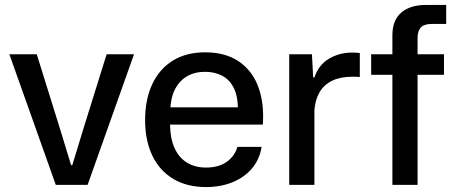

<svg xmlns="http://www.w3.org/2000/svg" viewBox="-20 -749 1834 778"><path d="M206 0 18 -529H129L225 -221L268 -80H273L316 -221L412 -529H523L335 0Z M814 9Q737 9 681.5 -24.5Q626 -58 597 -119Q568 -180 568 -262Q568 -346 597 -408Q626 -470 680.5 -503.5Q735 -537 811 -537Q894 -537 948.5 -499.5Q1003 -462 1027 -396Q1051 -330 1045 -244H669Q670 -186 688 -147.5Q706 -109 738.5 -89.5Q771 -70 814 -70Q866 -70 898.5 -93Q931 -116 942 -154H1040Q1032 -103 1001 -66.5Q970 -30 922 -10.5Q874 9 814 9ZM670 -301 660 -314H954L944 -300Q945 -355 928.5 -390Q912 -425 881.5 -441.5Q851 -458 811 -458Q769 -458 738 -440Q707 -422 689 -387Q671 -352 670 -301Z M1152 0V-529H1244L1249 -435H1254Q1271 -486 1313 -511Q1355 -536 1407 -536Q1416 -536 1423.5 -535.5Q1431 -535 1438 -534V-437Q1432 -438 1423.5 -438Q1415 -438 1406 -438Q1359 -438 1326 -422Q1293 -406 1275 -375.5Q1257 -345 1254 -302V0Z M1570 0V-446H1484V-529H1570V-606Q1570 -667 1606 -698Q1642 -729 1706 -729H1788V-652H1730Q1698 -652 1685 -637.5Q1672 -623 1672 -596V-529H1779V-446H1672V0Z"/></svg>

Font: Mona Sans ExtraLight Medium
Style: Regular
Weight: 500
Version: Version 2.000